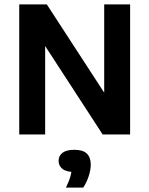

<svg xmlns="http://www.w3.org/2000/svg" viewBox="-20 -615 683 878"><path d="M68 0V-595H194L477.5 -159H456.5V-595H575V0H449.5L166 -436H186.5V0ZM281.5 243Q297 211 302.8 188.8Q308.5 166.5 308.5 143L332 171.5H321.5Q283.5 171.5 265.8 157.5Q248 143.5 248 120.5Q248 97.5 265.8 83.8Q283.5 70 320.5 70Q359 70 377 87.2Q395 104.5 395 137.5Q395 162 385.5 191Q376 220 360.5 243Z"/></svg>

Font: Encode Sans SC SemiCondensed SemiBold
Style: Regular
Weight: 600
Width: 4
Designer: Multiple Designers
Foundry: Impallari Type
Version: Version 3.002